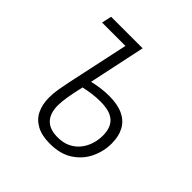

<svg xmlns="http://www.w3.org/2000/svg" viewBox="-149 -649 779 779"><g transform="rotate(45 240.5 -260.0)"><path d="M245.1 9.8Q198.7 9.8 168.7 -6.6Q138.7 -22.9 124.5 -52.2Q110.4 -81.5 110.4 -120.6Q110.4 -146 115 -171.9Q119.6 -197.8 124.5 -221.7L181.6 -487.8H47.4L57.1 -530.3H237.8L186 -286.1Q203.1 -290.5 228 -294.2Q252.9 -297.9 279.3 -297.9Q327.6 -297.9 359.4 -282.7Q391.1 -267.6 406.7 -238.8Q422.4 -210 422.4 -168.5Q422.4 -123 402.8 -82.3Q383.3 -41.5 344 -15.9Q304.7 9.8 245.1 9.8ZM249 -30.8Q281.2 -30.8 304.7 -42.2Q328.1 -53.7 343.8 -73.2Q359.4 -92.8 366.9 -116.9Q374.5 -141.1 374.5 -166Q374.5 -195.3 364 -215.6Q353.5 -235.8 330.6 -246.3Q307.6 -256.8 269.5 -256.8Q244.1 -256.8 220.7 -253.4Q197.3 -250 177.7 -245.6Q167 -198.7 162.6 -171.4Q158.2 -144 158.2 -123.5Q158.2 -78.6 180.7 -54.7Q203.1 -30.8 249 -30.8Z"/></g></svg>

Font: Open Sans SemiCondensed Light
Style: Italic
Weight: 300
Width: 4
Italic angle: -12°
Designer: Monotype Design Team
Foundry: Monotype Imaging Inc.
Version: Version 3.000